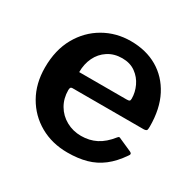

<svg xmlns="http://www.w3.org/2000/svg" viewBox="-126 -676 835 823"><g transform="rotate(30 292.0 -265.0)"><path d="M171 -224Q171 -183 190 -150.5Q209 -118 242.5 -99.5Q276 -81 316 -81Q357 -81 390.5 -98Q424 -115 454 -153Q458 -158 461 -158.5Q464 -159 471 -155L532 -128Q545 -122 535 -110Q505 -66 470.5 -39.5Q436 -13 394.5 -1.5Q353 10 301 10Q225 10 165 -24Q105 -58 70.5 -118.5Q36 -179 36 -258Q36 -345 71.5 -408Q107 -471 167 -505.5Q227 -540 299 -540Q375 -540 431.5 -507Q488 -474 520 -412.5Q552 -351 552 -263Q552 -253 550.5 -247Q549 -241 536 -240H182Q176 -240 173.5 -236Q171 -232 171 -224ZM408 -314Q418 -314 421.5 -316.5Q425 -319 425 -328Q425 -359 411 -389Q397 -419 370 -438.5Q343 -458 304 -458Q264 -458 234 -438.5Q204 -419 188.5 -386.5Q173 -354 173 -314Z"/></g></svg>

Font: Libre Franklin SemiBold
Style: Regular
Weight: 600
Designer: Pablo Impallari, Rodrigo Fuenzalida, Nhung Nguyen
Foundry: Impallari Type
Version: Version 3.000